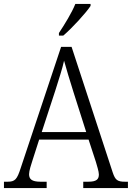

<svg xmlns="http://www.w3.org/2000/svg" viewBox="-21 -951 667 971"><path d="M277 -784V-771H299C345 -810 414 -886 437 -921V-931H360C342 -886 306 -828 277 -784ZM-1 0H215V-32H184C140 -32 126 -45 126 -70C126 -87 137 -121 143 -139L177 -245H427L464 -132C469 -114 479 -84 479 -69C479 -44 467 -32 425 -32H400V0H626V-32H612C573 -32 562 -40 549 -79L341 -714H288L84 -102C65 -43 55 -32 17 -32H-1ZM190 -283 259 -494C276 -548 295 -606 303 -644C314 -603 332 -545 351 -484L415 -283Z"/></svg>

Font: Noto Serif Sinhala SemiCondensed Light
Style: Regular
Weight: 300
Width: 4
Designer: Jelle Bosma - Monotype Design Team
Foundry: Monotype Imaging Inc.
Version: Version 2.007